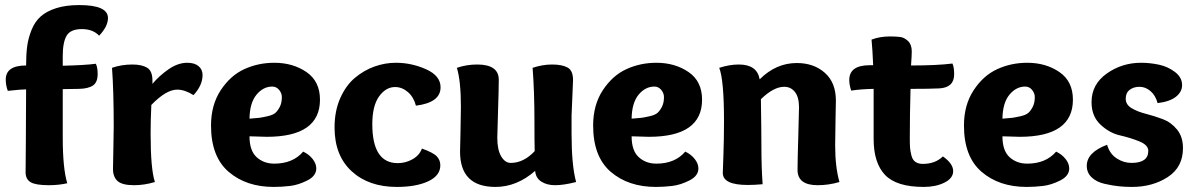

<svg xmlns="http://www.w3.org/2000/svg" viewBox="-20 -735 4760 765"><path d="M410.2 -663.1Q410.2 -629.9 375 -592.8Q350.1 -619.1 306.2 -619.1Q261.2 -619.1 245.6 -593Q230 -566.9 230 -511.2V-473.1Q318.8 -475.1 361.8 -481Q369.1 -466.8 369.1 -439.9Q369.1 -407.2 350.6 -394.5Q332 -381.8 294.9 -380.9Q248 -379.9 230 -379.9V-187Q230 -64 248 -4.9Q213.9 2.9 174.8 2.9Q122.1 2.9 102.1 -9Q82 -21 82 -48.8Q82 -60.1 83 -174.1Q84 -288.1 84 -378.9Q64.9 -378.9 11.2 -373Q2.9 -394 2.9 -418Q2.9 -474.1 84 -474.1Q84 -519 88.4 -551.5Q92.8 -584 106 -616.5Q119.1 -648.9 142.1 -669.4Q165 -689.9 203.6 -702.4Q242.2 -714.8 295.9 -714.8Q410.2 -714.8 410.2 -663.1Z M507.3 -478Q545.4 -478 566.4 -465.1Q587.4 -452.1 587.4 -414.1V-400.9Q614.3 -433.1 651.6 -459Q689 -484.9 726.1 -484.9Q755.4 -484.9 771.2 -471.4Q787.1 -458 787.1 -436Q787.1 -395 751 -356Q716.3 -377.9 686 -377.9Q642.1 -377.9 583 -316.9Q580.1 -257.8 580.1 -203.1Q580.1 -61 597.2 -9.8Q555.2 2.9 514.2 2.9Q467.3 2.9 448.7 -13.4Q430.2 -29.8 430.2 -62Q430.2 -78.1 431.6 -137Q433.1 -195.8 433.1 -231Q433.1 -374 426.3 -464.8Q464.4 -478 507.3 -478Z M1072.8 -484.9Q1147 -484.9 1200.9 -448Q1254.9 -411.1 1254.9 -337.9Q1254.9 -189.9 1043 -189.9Q1023.9 -189.9 974.1 -191.9Q974.1 -134.8 1002.4 -108.9Q1030.8 -83 1072.8 -83Q1147 -83 1188 -130.9Q1210.9 -120.1 1225.6 -101.6Q1240.2 -83 1240.2 -64Q1240.2 -34.2 1204.6 -16.1Q1168.9 2 1135.5 5.9Q1102.1 9.8 1070.8 9.8Q960.9 9.8 890.9 -50.5Q820.8 -110.8 820.8 -234.9Q820.8 -316.9 859.4 -375.5Q897.9 -434.1 953.4 -459.5Q1008.8 -484.9 1072.8 -484.9ZM1064.9 -390.1Q1028.8 -390.1 1002 -357.7Q975.1 -325.2 974.1 -262.2Q1002 -264.2 1013.4 -265.6Q1024.9 -267.1 1046.4 -272Q1067.9 -276.9 1077.4 -285.4Q1086.9 -293.9 1095 -309.6Q1103 -325.2 1103 -348.1Q1103 -363.8 1092 -377Q1081.1 -390.1 1064.9 -390.1Z M1564.9 -85Q1596.2 -85 1623.8 -100.6Q1651.4 -116.2 1661.1 -143.1Q1706.1 -127 1720.2 -112.1Q1734.4 -97.2 1734.4 -76.2Q1734.4 -35.2 1686.3 -12.7Q1638.2 9.8 1561 9.8Q1449.2 9.8 1381.1 -52.7Q1313 -115.2 1313 -227.1Q1313 -293 1335.7 -344Q1358.4 -395 1394.3 -425Q1430.2 -455.1 1472.2 -470Q1514.2 -484.9 1557.1 -484.9Q1620.1 -484.9 1677.7 -459Q1735.4 -433.1 1735.4 -387.2Q1735.4 -326.2 1637.2 -314Q1628.4 -348.1 1605.2 -368.2Q1582 -388.2 1554.2 -388.2Q1517.1 -388.2 1490.2 -350.6Q1463.4 -313 1463.4 -240.2Q1463.4 -85 1564.9 -85Z M2275.4 -9.8Q2226.1 2.9 2191.4 2.9Q2159.2 2.9 2136.7 -11.5Q2114.3 -25.9 2112.3 -54.2Q2039.1 9.8 1954.1 9.8Q1813 9.8 1813 -130.9Q1813 -133.8 1814.7 -203.9Q1816.4 -273.9 1816.4 -309.1Q1816.4 -413.1 1800.3 -464.8Q1839.4 -478 1881.3 -478Q1967.3 -478 1967.3 -417Q1967.3 -383.8 1964.4 -293.9Q1961.4 -204.1 1961.4 -186Q1961.4 -138.2 1976.8 -112.1Q1992.2 -85.9 2015.1 -85.9Q2066.4 -85.9 2110.4 -132.8Q2109.4 -171.9 2109.4 -253.9Q2109.4 -370.1 2102.1 -464.8Q2142.1 -478 2179.2 -478Q2219.2 -478 2241.2 -466.1Q2263.2 -454.1 2263.2 -416Q2263.2 -405.8 2260.7 -355Q2258.3 -304.2 2257.3 -274.9V-203.1Q2257.3 -76.2 2275.4 -9.8Z M2595.2 -484.9Q2669.4 -484.9 2723.4 -448Q2777.3 -411.1 2777.3 -337.9Q2777.3 -189.9 2565.4 -189.9Q2546.4 -189.9 2496.6 -191.9Q2496.6 -134.8 2524.9 -108.9Q2553.2 -83 2595.2 -83Q2669.4 -83 2710.4 -130.9Q2733.4 -120.1 2748 -101.6Q2762.7 -83 2762.7 -64Q2762.7 -34.2 2727.1 -16.1Q2691.4 2 2658 5.9Q2624.5 9.8 2593.3 9.8Q2483.4 9.8 2413.3 -50.5Q2343.3 -110.8 2343.3 -234.9Q2343.3 -316.9 2381.8 -375.5Q2420.4 -434.1 2475.8 -459.5Q2531.2 -484.9 2595.2 -484.9ZM2587.4 -390.1Q2551.3 -390.1 2524.4 -357.7Q2497.6 -325.2 2496.6 -262.2Q2524.4 -264.2 2535.9 -265.6Q2547.4 -267.1 2568.8 -272Q2590.3 -276.9 2599.9 -285.4Q2609.4 -293.9 2617.4 -309.6Q2625.5 -325.2 2625.5 -348.1Q2625.5 -363.8 2614.5 -377Q2603.5 -390.1 2587.4 -390.1Z M2845.7 -464.8Q2886.7 -478 2923.8 -478Q2996.6 -478 3006.8 -418.9Q3071.8 -483.9 3154.8 -483.9Q3222.7 -483.9 3266.6 -444.8Q3310.5 -405.8 3310.5 -334Q3310.5 -332 3309.1 -262Q3307.6 -191.9 3307.6 -155.8Q3307.6 -69.8 3324.7 -9.8Q3281.7 2.9 3237.8 2.9Q3157.7 2.9 3157.7 -58.1Q3157.7 -94.2 3160.6 -190.7Q3163.6 -287.1 3163.6 -307.1Q3163.6 -348.1 3147.2 -368.7Q3130.9 -389.2 3104.5 -389.2Q3062.5 -389.2 3011.7 -339.8Q3013.7 -211.9 3013.7 -154.8Q3013.7 -66.9 3018.6 -1Q2985.8 2 2959.5 2Q2859.9 2 2859.9 -45.9Q2859.9 -49.8 2862.3 -116Q2864.7 -182.1 2864.7 -252.9Q2864.7 -416 2845.7 -464.8Z M3460.9 -181.2V-380.9Q3408.7 -379.9 3371.6 -374Q3363.8 -396 3363.8 -416Q3363.8 -475.1 3444.8 -475.1H3459Q3456.5 -536.1 3452.6 -577.1Q3484.9 -589.8 3525.9 -589.8Q3552.7 -589.8 3568.4 -587.4Q3584 -585 3598.4 -571Q3612.8 -557.1 3612.8 -529.8Q3612.8 -514.2 3609.9 -474.1Q3713.9 -474.1 3774.9 -481.9Q3781.7 -467.8 3781.7 -439Q3781.7 -386.2 3722.7 -382.8Q3684.6 -380.9 3607.9 -380.9Q3605 -282.2 3605 -183.1Q3605 -159.2 3606 -146.5Q3606.9 -133.8 3611.3 -116Q3615.7 -98.1 3627.2 -90.1Q3638.7 -82 3656.7 -82Q3706.5 -82 3736.8 -111.8Q3777.8 -83 3777.8 -53.2Q3777.8 -24.9 3743.4 -7.6Q3709 9.8 3660.6 9.8Q3551.8 9.8 3506.3 -38.1Q3460.9 -85.9 3460.9 -181.2Z M4072.8 -484.9Q4147 -484.9 4200.9 -448Q4254.9 -411.1 4254.9 -337.9Q4254.9 -189.9 4043 -189.9Q4023.9 -189.9 3974.1 -191.9Q3974.1 -134.8 4002.4 -108.9Q4030.8 -83 4072.8 -83Q4147 -83 4188 -130.9Q4210.9 -120.1 4225.6 -101.6Q4240.2 -83 4240.2 -64Q4240.2 -34.2 4204.6 -16.1Q4168.9 2 4135.5 5.9Q4102.1 9.8 4070.8 9.8Q3960.9 9.8 3890.9 -50.5Q3820.8 -110.8 3820.8 -234.9Q3820.8 -316.9 3859.4 -375.5Q3897.9 -434.1 3953.4 -459.5Q4008.8 -484.9 4072.8 -484.9ZM4064.9 -390.1Q4028.8 -390.1 4002 -357.7Q3975.1 -325.2 3974.1 -262.2Q4002 -264.2 4013.4 -265.6Q4024.9 -267.1 4046.4 -272Q4067.9 -276.9 4077.4 -285.4Q4086.9 -293.9 4095 -309.6Q4103 -325.2 4103 -348.1Q4103 -363.8 4092 -377Q4081.1 -390.1 4064.9 -390.1Z M4592.3 -324.2Q4584 -355 4564 -372.1Q4543.9 -389.2 4520 -389.2Q4497.1 -389.2 4481.2 -377.2Q4465.3 -365.2 4465.3 -341.8Q4465.3 -317.9 4488.8 -304Q4512.2 -290 4545.7 -281.5Q4579.1 -272.9 4612.5 -260.5Q4646 -248 4669.7 -219Q4693.4 -189.9 4693.4 -145Q4693.4 -68.8 4632.8 -29.5Q4572.3 9.8 4490.2 9.8Q4464.4 9.8 4439.2 7.3Q4414.1 4.9 4381.6 -2.4Q4349.1 -9.8 4329.6 -28.3Q4310.1 -46.9 4310.1 -74.2Q4310.1 -127.9 4391.1 -158.2Q4401.4 -122.1 4429.2 -104Q4457 -85.9 4488.3 -85.9Q4555.2 -85.9 4555.2 -133.8Q4555.2 -157.2 4519.8 -171.6Q4484.4 -186 4442.4 -195.6Q4400.4 -205.1 4364.7 -238.5Q4329.1 -272 4329.1 -328.1Q4329.1 -398.9 4389.6 -441.9Q4450.2 -484.9 4526.4 -484.9Q4561 -484.9 4596.7 -477.5Q4632.3 -470.2 4661.1 -448.5Q4689.9 -426.8 4689.9 -396Q4689.9 -369.1 4665.5 -349.6Q4641.1 -330.1 4592.3 -324.2Z"/></svg>

Font: Sukar
Style: black
Weight: 900
Designer: Dario Muhafara - Ghiath Alsory
Foundry: Dario Muhafara - Ghiath Alsory
Version: Version 1.00 March 27, 2016, initial release